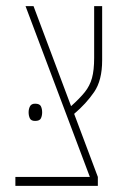

<svg xmlns="http://www.w3.org/2000/svg" viewBox="-20 -604 407 624"><path d="M30 0V-29H272L63 -584H89L211 -259Q239 -284 255.5 -304.5Q272 -325 279 -350.5Q286 -376 286 -416V-584H312V-408Q312 -343 286 -305Q260 -267 221 -234L298 -29V0ZM73 -239Q73 -250 77.5 -258.5Q82 -267 94 -267Q109 -267 113 -258.5Q117 -250 117 -239Q117 -228 113 -219.5Q109 -211 94 -211Q81 -211 77 -219.5Q73 -228 73 -239Z"/></svg>

Font: Noto Sans Hebrew ExtraCondensed Thin
Style: Regular
Weight: 100
Width: 2
Designer: Monotype Design Team
Foundry: Monotype Imaging Inc.
Version: Version 2.004; ttfautohint (v1.8.4.7-5d5b)